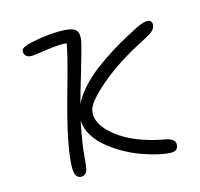

<svg xmlns="http://www.w3.org/2000/svg" viewBox="-102 -751 953 916"><g transform="rotate(-15 374.5 -292.5)"><path d="M189.9 56.2Q160.6 56.2 158 11.7Q155.3 -32.7 176.8 -142.1Q191.9 -217.8 235.1 -371.3Q278.3 -524.9 287.1 -577.1Q250 -581.1 186.3 -571.5Q122.6 -562 110.8 -562Q89.8 -562 81.1 -572.3Q72.3 -582.5 75.2 -599.1Q78.6 -615.7 146 -628.4Q213.4 -641.1 272.9 -641.1Q326.2 -641.1 345.2 -625.7Q364.3 -610.4 356 -567.9Q346.7 -525.4 315.9 -422.1Q285.2 -318.8 274.9 -279.8Q292.5 -316.9 326.2 -354.5Q359.9 -392.1 403.8 -425.5Q447.8 -459 493.7 -487.5Q539.6 -516.1 591.8 -543Q656.7 -580.1 684.1 -580.1Q697.3 -580.1 703.4 -572Q709.5 -564 707 -550.8Q703.6 -534.7 687.5 -522.5Q671.4 -510.3 637.2 -493.2Q505.4 -426.3 417.2 -350.8Q329.1 -275.4 321.8 -235.8Q308.6 -168.9 393.3 -103.3Q478 -37.6 627 -11.2Q648.4 -7.3 660.2 3.7Q671.9 14.6 668.9 30.8Q664.6 56.2 636.2 56.2Q608.4 56.2 570.1 47.4Q531.7 38.6 489.5 23.2Q447.3 7.8 406 -16.1Q364.7 -40 331.5 -67.9Q298.3 -95.7 277.3 -131.8Q256.3 -168 255.9 -205.1Q254.9 -200.7 253.4 -192.4Q252 -184.1 251 -180.2Q233.4 -90.3 229.5 -40Q225.6 10.3 222.2 25.9Q219.2 40 210.7 48.1Q202.1 56.2 189.9 56.2Z"/></g></svg>

Font: Shantell Sans Irregular Bouncy
Style: Italic
Weight: 300
Italic angle: -11.31°
Designer: Stephen Nixon, Anya Danilova, Shantell Martin
Foundry: Arrow Type
Version: Version 1.006;[9816181b4]